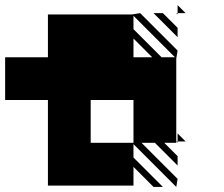

<svg xmlns="http://www.w3.org/2000/svg" viewBox="-20 -723 873 748"><path d="M671.9 -666.7 666.7 -671.9H671.9ZM671.9 -578.1 578.1 -671.9H614.6L671.9 -614.6ZM666.7 -333.3V-171.9H671.9V-166.7L666.7 -171.9V-166.7H619.8L671.9 -114.6V-78.1L583.3 -166.7H531.2L671.9 -26L666.7 5.2L500 -161.5V-109.4L614.6 5.2H578.1L500 -72.9V0H166.7V-333.3H0V-500H166.7V-666.7H494.8L526 -671.9L671.9 -526L666.7 -494.8ZM671.9 -171.9H703.1L671.9 -203.1ZM671.9 -671.9H703.1L671.9 -703.1ZM494.8 -166.7H500V-333.3H333.3V-166.7ZM572.9 -500 500 -572.9V-500ZM609.4 -500H661.5L500 -661.5V-609.4Z"/></svg>

Font: 0xA000-Monochrome
Style: Monochrome
Weight: 400
Version: Version 0.1